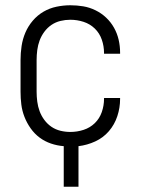

<svg xmlns="http://www.w3.org/2000/svg" viewBox="-20 -548 540 729"><path d="M222 161V7Q197 5 173.5 -3Q150 -11 130.5 -25.5Q111 -40 96.5 -60.5Q82 -81 73 -104Q64 -127 61 -151Q58 -175 58 -200V-320Q58 -347 62 -373.5Q66 -400 76.5 -424.5Q87 -449 104.5 -469.5Q122 -490 145 -503.5Q168 -517 194.5 -522.5Q221 -528 247 -528Q272 -528 296 -524Q320 -520 342.5 -509Q365 -498 383 -481Q401 -464 413 -442.5Q425 -421 430.5 -397Q436 -373 436 -348V-344H375V-347Q375 -373 366.5 -397.5Q358 -422 340 -439.5Q322 -457 297.5 -465Q273 -473 247 -473Q228 -473 209.5 -468.5Q191 -464 175.5 -453.5Q160 -443 148.5 -427.5Q137 -412 130.5 -394.5Q124 -377 121.5 -358Q119 -339 119 -320V-200Q119 -181 121.5 -162Q124 -143 130.5 -125.5Q137 -108 148.5 -92.5Q160 -77 175.5 -66.5Q191 -56 209.5 -51.5Q228 -47 247 -47Q273 -47 297.5 -55Q322 -63 340 -80.5Q358 -98 366.5 -122.5Q375 -147 375 -173V-176H436V-172Q436 -139 425.5 -107Q415 -75 393.5 -50Q372 -25 341.5 -11Q311 3 278 7V161Z"/></svg>

Font: Iosevka Light
Style: Regular
Weight: 300
Monospace: yes
Designer: Belleve Invis
Foundry: Belleve Invis
Version: Version 32.5.0; ttfautohint (v1.8.4)